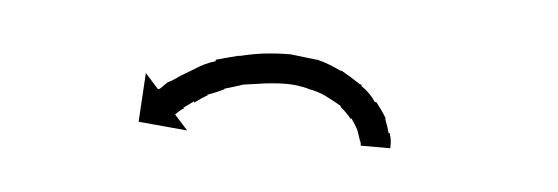

<svg xmlns="http://www.w3.org/2000/svg" viewBox="-24 -300 375 129"><g transform="rotate(5 164.0 -235.5)"><path d="M221 -208Q221 -208 221 -208Q221 -208 221 -208Q221 -208 221 -208Q221 -208 221 -208Q221 -209 220 -211Q220 -211 220 -211Q220 -211 220 -211Q220 -211 220 -211Q220 -211 220 -211Q219 -214 218 -217Q218 -217 218 -217Q218 -217 218 -217Q218 -217 218 -217Q218 -217 218 -217Q216 -221 213 -225Q213 -225 213 -225Q213 -225 213 -224Q213 -224 213 -224Q213 -224 213 -224Q210 -228 205 -232Q205 -232 205 -232Q205 -232 205 -232Q206 -232 206 -232Q206 -232 206 -232Q201 -235 195 -238Q195 -238 195 -238Q195 -238 195 -238Q195 -238 195 -238Q195 -238 195 -238Q189 -241 182 -242Q182 -242 182 -242Q182 -242 182 -242Q182 -242 182.5 -242Q183 -242 183 -242Q175 -244 168 -244Q168 -244 168 -244Q168 -244 168 -244Q168 -244 168 -244Q168 -244 168 -244Q161 -244 153 -243Q153 -243 153 -243Q153 -243 153 -243Q153 -243 153 -243Q153 -243 153 -243Q146 -242 139 -241Q139 -241 139 -241Q139 -241 139 -241Q139 -241 139 -241Q139 -241 139 -241Q133 -239 126 -237Q126 -237 126 -237Q126 -237 126 -237Q127 -237 127 -237Q127 -237 127 -237Q121 -234 115 -232Q115 -232 115.5 -232Q116 -232 116 -232Q116 -232 116 -232Q116 -232 116 -232Q111 -229 107 -226Q107 -226 107 -226Q107 -226 107 -226Q107 -227 107 -227Q107 -227 107 -227Q103 -224 100 -222Q100 -222 100.5 -222Q101 -222 101 -222Q101 -222 101 -222Q101 -222 101 -222Q98 -220 97 -219Q97 -219 97 -219Q97 -219 97 -219Q97 -219 97 -219Q97 -219 97 -219Q96 -218 95 -217L104 -207L71 -210L73 -243L82 -233Q83 -233 84 -234Q84 -234 84 -234Q84 -234 84 -234Q84 -234 84 -234Q84 -234 84 -234Q86 -236 88 -238Q88 -238 88 -238Q88 -238 88 -238Q88 -238 88 -238Q88 -238 88 -238Q92 -240 96 -243Q96 -243 96 -243Q96 -243 96 -243Q96 -243 96 -243Q96 -243 96 -243Q101 -246 106 -249Q106 -249 106 -249Q106 -249 106 -249Q106 -249 106 -249Q106 -249 106 -249Q112 -253 119 -255Q119 -255 119 -255Q119 -255 119 -255Q119 -255 119 -255.5Q119 -256 119 -256Q126 -258 134 -260Q134 -260 134 -260Q134 -260 134 -260Q134 -260 134.5 -260Q135 -260 135 -260Q143 -262 151 -263Q151 -263 151 -263Q151 -263 151 -263Q151 -263 151 -263Q151 -263 151 -263Q160 -264 168 -264Q168 -264 168.5 -264Q169 -264 169 -264Q169 -264 169 -264Q169 -264 169 -264Q178 -263 186 -262Q186 -262 186 -262Q186 -262 187 -262Q187 -262 187 -262Q187 -262 187 -262Q195 -260 203 -256Q203 -256 203 -256Q203 -256 203 -256Q203 -256 203.5 -256Q204 -256 204 -256Q211 -252 217 -248Q217 -248 217.5 -248Q218 -248 218 -248Q218 -248 218 -247.5Q218 -247 218 -247Q224 -243 228 -237Q228 -237 228 -237Q228 -237 229 -237Q229 -237 229 -237Q229 -237 229 -237Q233 -232 236 -227Q236 -227 236 -226.5Q236 -226 236 -226Q236 -226 236 -226Q236 -226 236 -226Q238 -221 239 -217Q239 -217 239 -217Q239 -217 240 -217Q240 -217 240 -216.5Q240 -216 240 -216Q241 -213 241 -210Q241 -210 241 -210Q241 -210 241 -210Q241 -210 241 -209.5Q241 -209 241 -209Q241 -208 241 -207H221Q221 -207 221 -208Z"/></g></svg>

Font: FRB American Cursive Just Arrows Light
Style: Italic
Weight: 300
Italic angle: -25°
Version: Version 2.0;Modular Font Editor K font №1